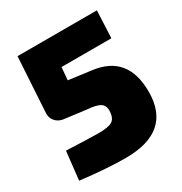

<svg xmlns="http://www.w3.org/2000/svg" viewBox="-165 -812 898 947"><g transform="rotate(-30 284.0 -339.0)"><path d="M513 -535H229L223 -463L351 -446Q541 -423 541 -215Q541 12 280 12Q175 12 24 -6L42 -167Q178 -161 223 -161Q281 -161 302 -174Q323 -187 326 -223Q329 -258 308 -272.5Q287 -287 234 -291L108 -307Q81 -311 64.5 -330Q48 -349 49 -375L68 -690H520Z"/></g></svg>

Font: Exo 2.0 Black
Style: Regular
Weight: 900
Designer: Natanael Gama
Version: Version 1.001;PS 001.001;hotconv 1.0.70;makeotf.lib2.5.58329